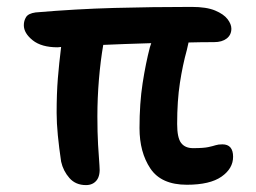

<svg xmlns="http://www.w3.org/2000/svg" viewBox="-20 -525 740 556"><path d="M229 11Q199 11 181 -9.5Q163 -30 157 -57Q151 -97 147.5 -133Q144 -169 144 -198Q144 -254 147.5 -297.5Q151 -341 157 -389Q151 -388 147 -388Q100 -388 74.5 -408.5Q49 -429 49 -452Q49 -465 55.5 -475.5Q62 -486 83 -489Q200 -499 310.5 -502Q421 -505 535 -505Q578 -505 603 -494.5Q628 -484 639 -469.5Q650 -455 650 -442Q650 -424 636.5 -413.5Q623 -403 600 -403Q562 -403 526 -402Q524 -392 521 -380Q509 -337 501 -285Q493 -233 493 -166Q493 -126 504.5 -111Q516 -96 539 -96Q569 -96 583 -99Q597 -102 604.5 -104.5Q612 -107 624 -107Q655 -107 655 -71Q655 -37 621.5 -13.5Q588 10 521 10Q447 10 415.5 -37Q384 -84 384 -154Q384 -226 393 -284Q402 -342 414 -388Q416 -394 418 -400Q375 -399 341 -397.5Q307 -396 279 -395Q271 -349 266.5 -295Q262 -241 262 -188Q262 -142 264 -106Q266 -70 268 -46Q271 -17 260 -3Q249 11 229 11Z"/></svg>

Font: Shantell Sans Normal
Style: Regular
Weight: 500
Designer: Stephen Nixon, Anya Danilova, Shantell Martin
Foundry: Arrow Type
Version: Version 1.009;[a7da0bfa3]